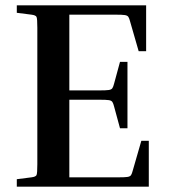

<svg xmlns="http://www.w3.org/2000/svg" viewBox="-20 -700 643 720"><path d="M510 -172H538V0H43V-28L98 -35Q114 -37 117 -43.5Q120 -50 120 -84V-596Q120 -630 117 -636.5Q114 -643 98 -645L43 -652V-680H528V-508H500L468 -619Q465 -631 461.5 -636.5Q458 -642 448 -643.5Q438 -645 414 -645H240V-361H354Q378 -361 388 -362.5Q398 -364 401.5 -369.5Q405 -375 408 -387L430 -468H458V-219H430L408 -300Q405 -312 401.5 -317.5Q398 -323 388 -324.5Q378 -326 354 -326H240V-35H424Q448 -35 458 -36.5Q468 -38 471.5 -43.5Q475 -49 478 -61Z"/></svg>

Font: Inria Serif
Style: Bold
Weight: 700
Designer: Black Foundry Team
Foundry: Black Foundry
Version: Version 1.000; ttfautohint (v1.8.3)